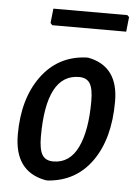

<svg xmlns="http://www.w3.org/2000/svg" viewBox="-49 -682 519 729"><g transform="rotate(5 210.0 -317.0)"><path d="M407 -643 414 -636 408 -580H126L119 -588L125 -643ZM263 -469H273Q389 -447 389 -312Q389 -171 328.5 -85Q268 1 160 9L150 8Q32 -15 32 -155Q32 -291 94.5 -377Q157 -463 263 -469ZM245 -393Q120 -393 120 -155Q120 -107 132.5 -86Q145 -65 175 -65Q237 -65 268 -128.5Q299 -192 299 -305Q299 -353 286.5 -373Q274 -393 245 -393Z"/></g></svg>

Font: Alegreya Sans Medium
Style: Italic
Weight: 500
Italic angle: -7°
Designer: Juan Pablo del Peral
Foundry: Huerta Tipografica
Version: Version 2.007